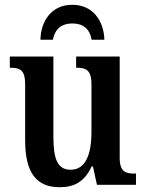

<svg xmlns="http://www.w3.org/2000/svg" viewBox="-20 -772 610 802"><path d="M149 -606H201C210 -654 240 -674 282 -674C325 -674 354 -654 363 -606H416C414 -681 371 -752 282 -752C193 -752 150 -681 149 -606ZM229 10C287 10 332 -10 363 -77H368L385 0H548V-47H542C507 -47 480 -53 480 -112V-536H298V-489H301C336 -489 362 -482 362 -421V-221C362 -126 337 -63 275 -63C219 -63 203 -110 203 -202V-536H21V-489H24C65 -489 85 -478 85 -420V-187C85 -50 132 10 229 10Z"/></svg>

Font: Noto Serif Condensed Semi
Style: Regular
Weight: 600
Width: 3
Designer: Monotype Design Team
Foundry: Monotype Imaging Inc.
Version: Version 1.002